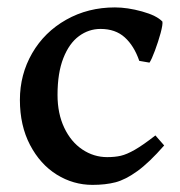

<svg xmlns="http://www.w3.org/2000/svg" viewBox="-20 -489 489 523"><path d="M34.2 -216.8Q34.2 -286.1 67.6 -344Q101.1 -401.9 160.4 -435.3Q219.7 -468.8 293 -468.8Q327.1 -468.8 366.9 -457.8Q406.7 -446.8 422.4 -430.2Q423.8 -422.4 417.5 -398.9Q411.1 -375.5 402.1 -351.3Q393.1 -327.1 387.2 -318.4L359.4 -323.2Q345.2 -364.3 319.8 -387.2Q294.4 -410.2 253.9 -410.2Q221.7 -410.2 195.1 -390.6Q168.5 -371.1 152.6 -330.8Q136.7 -290.5 136.7 -230.5Q136.7 -179.7 155 -141.1Q173.3 -102.5 204.3 -81.8Q235.4 -61 272 -61Q293 -61 309.1 -64.7Q325.2 -68.4 347.4 -81.1Q369.6 -93.8 403.3 -120.1L427.2 -92.8Q386.7 -46.4 354.2 -22.9Q321.8 0.5 294.4 7.6Q267.1 14.6 231.9 14.6Q179.7 14.6 134.5 -13.4Q89.4 -41.5 61.8 -94.2Q34.2 -147 34.2 -216.8Z"/></svg>

Font: David Libre Medium
Style: Regular
Weight: 500
Version: Version 1.000